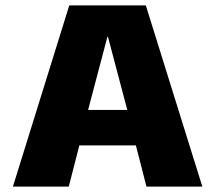

<svg xmlns="http://www.w3.org/2000/svg" viewBox="-20 -695 800 715"><path d="M28 0H236L275.5 -153.5H486L525.5 0H733.5L523 -675H238ZM308 -285.5 380 -558H382L454 -285.5Z"/></svg>

Font: Anybody UltraCondensed Thin ExtraBold
Style: Regular
Weight: 800
Version: Version 1.111